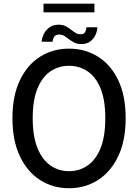

<svg xmlns="http://www.w3.org/2000/svg" viewBox="-20 -1011 750 1042"><path d="M354.5 10.5Q267 10.5 197.5 -34Q128 -78.5 87.8 -163.5Q47.5 -248.5 47.5 -369.5Q47.5 -490.5 87.8 -575Q128 -659.5 197.5 -703.2Q267 -747 354.5 -747Q442.5 -747 512.2 -703.2Q582 -659.5 622 -575Q662 -490.5 662 -369.5Q662 -248.5 621.8 -163.5Q581.5 -78.5 511.8 -34Q442 10.5 354.5 10.5ZM354.5 -82Q411 -82 455.8 -113Q500.5 -144 526 -207.5Q551.5 -271 551.5 -369.5Q551.5 -468 525.8 -531Q500 -594 455.2 -624Q410.5 -654 354.5 -654Q298.5 -654 254 -624Q209.5 -594 183.5 -531Q157.5 -468 157.5 -369.5Q157.5 -271 183.5 -207.2Q209.5 -143.5 254 -112.8Q298.5 -82 354.5 -82ZM508.5 -863Q508 -844.5 499 -823.2Q490 -802 471 -787Q452 -772 421 -772Q397.5 -772 380.2 -781.5Q363 -791 351 -800.5Q340 -809.5 328.2 -816.5Q316.5 -823.5 301 -823.5Q281.5 -823.5 274 -811.2Q266.5 -799 265.5 -784.5H206Q207 -804 217.2 -825.5Q227.5 -847 247.8 -862Q268 -877 298.5 -877Q322 -877 338.5 -867.8Q355 -858.5 366.5 -849Q378 -840 390.2 -832.5Q402.5 -825 416 -825Q435 -825 441.8 -836.5Q448.5 -848 449 -863ZM216 -944V-991H492.5V-944Z"/></svg>

Font: Epilogue Medium
Style: Regular
Weight: 500
Designer: Tyler Finck
Foundry: Etcetera Type Co
Version: Version 2.111; ttfautohint (v1.8.3)